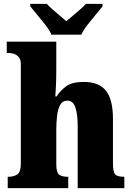

<svg xmlns="http://www.w3.org/2000/svg" viewBox="-20 -976 689 996"><path d="M20 0V-59H24Q51 -59 69.5 -71Q88 -83 88 -127V-644Q88 -669 76.5 -681Q65 -693 51 -697Q37 -701 29 -701H15V-760H272V-614Q272 -574 270.5 -537Q269 -500 267 -476H274Q291 -504 322 -527.5Q353 -551 414 -551Q493 -551 529.5 -505.5Q566 -460 566 -359V-129Q566 -83 578 -71Q590 -59 622 -59H625V0H383V-320Q383 -384 371 -419Q359 -454 330 -454Q304 -454 292 -431.5Q280 -409 276 -374Q272 -339 272 -303V-124Q272 -82 286 -70.5Q300 -59 331 -59H334V0ZM247 -796Q237 -819 216.5 -845.5Q196 -872 174 -898Q152 -924 137 -943V-956H223Q232 -945 251 -928.5Q270 -912 290 -895Q310 -878 324 -866Q338 -878 358.5 -895Q379 -912 397.5 -928.5Q416 -945 426 -956H512V-943Q497 -924 475 -898Q453 -872 432.5 -845.5Q412 -819 402 -796Z"/></svg>

Font: Noto Serif SemiCondensed Black
Style: Regular
Weight: 900
Width: 4
Designer: Monotype Design Team
Foundry: Monotype Imaging Inc.
Version: Version 2.014; ttfautohint (v1.8.4.7-5d5b)